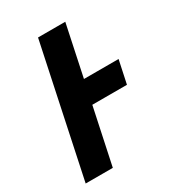

<svg xmlns="http://www.w3.org/2000/svg" viewBox="-174 -813 826 912"><g transform="rotate(-30 239.0 -357.0)"><path d="M25.9 0 176.8 -713.9H326.2L267.1 -434.1H457L430.2 -308.1H240.2L174.8 0Z"/></g></svg>

Font: Open Sans
Style: Bold Italic
Weight: 700
Italic angle: -12°
Designer: Monotype Design Team
Foundry: Monotype Imaging Inc.
Version: Version 3.003; ttfautohint (v1.8.4)